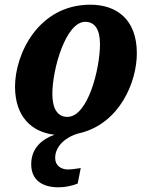

<svg xmlns="http://www.w3.org/2000/svg" viewBox="-20 -566 628 818"><path d="M311 216 324 150C299 154 282 156 269 156C240 156 215 139 215 107C215 50 271 15 309 4C314 3 319 1 324 0H325C490 -43 563 -216 563 -339C563 -486 474 -546 365 -546C143 -546 44 -335 44 -197C44 -68 116 -3 212 8C157 28 113 66 113 134C113 198 156 232 230 232C258 232 285 226 311 216ZM267 -68C226 -68 203 -102 203 -166C203 -271 260 -473 343 -473C383 -473 406 -442 406 -378C406 -274 355 -68 267 -68Z"/></svg>

Font: Noto Serif SemiCondensed Extra
Style: Italic
Weight: 800
Width: 4
Italic angle: -12°
Designer: Monotype Design Team
Foundry: Monotype Imaging Inc.
Version: Version 1.901